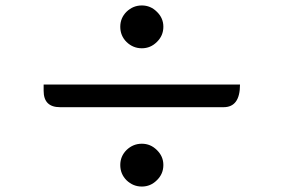

<svg xmlns="http://www.w3.org/2000/svg" viewBox="-20 -729 1040 704"><path d="M555 -686Q579 -663 579 -631Q579 -598 555 -575Q532 -552 500 -552Q468 -552 444 -575Q421 -598 421 -631Q421 -663 444 -686Q468 -709 500 -709Q532 -709 555 -686ZM860 -419Q860 -336 800 -336H200Q140 -336 140 -396V-419H860ZM555 -179Q579 -156 579 -124Q579 -91 555 -68Q532 -45 500 -45Q468 -45 444 -68Q421 -91 421 -124Q421 -156 444 -179Q468 -202 500 -202Q532 -202 555 -179Z"/></svg>

Font: Swei Half Moon CJK SC
Style: Medium
Weight: 500
Version: Version 2.071